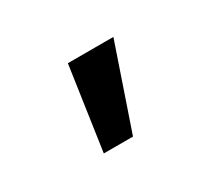

<svg xmlns="http://www.w3.org/2000/svg" viewBox="-51 -856 369 332"><g transform="rotate(-30 133.5 -690.0)"><path d="M137.8 -606.5H79.5L103.7 -772.7H194.6Z"/></g></svg>

Font: Linik Sans
Style: Regular
Weight: 400
Designer: Rasmus Andersson (font), Marc Monis (original base), Kil Hyung-jin (Pretendard portions), Cristiano Sobral (main changes
Foundry: rsms
Version: Version 3.018;May 31, 2022;FontCreator 14.0.0.2814 64-bit; t